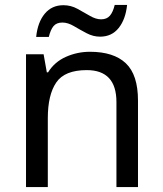

<svg xmlns="http://www.w3.org/2000/svg" viewBox="-20 -755 658 775"><path d="M343 -546Q439 -546 488 -499.5Q537 -453 537 -349V0H450V-343Q450 -472 330 -472Q241 -472 207 -422Q173 -372 173 -278V0H85V-536H156L169 -463H174Q200 -505 246 -525.5Q292 -546 343 -546ZM126 -606Q132 -665 160.5 -699.5Q189 -734 236 -734Q266 -734 292.5 -719.5Q319 -705 343 -691Q367 -677 388 -677Q411 -677 423.5 -691.5Q436 -706 443 -735H493Q487 -677 459 -642Q431 -607 384 -607Q356 -607 329.5 -621Q303 -635 278.5 -649.5Q254 -664 232 -664Q208 -664 196 -649.5Q184 -635 177 -606Z"/></svg>

Font: Noto Sans Batak
Style: Regular
Weight: 400
Designer: Monotype Design Team
Foundry: Monotype Imaging Inc.
Version: Version 2.002; ttfautohint (v1.8.4.7-5d5b)